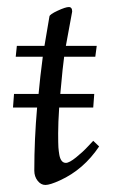

<svg xmlns="http://www.w3.org/2000/svg" viewBox="-20 -523 323 548"><path d="M186 -490 168 -392.1H256.1L252 -361.1H163.1Q159.7 -339.4 152.1 -254.9H249L246.1 -216.1H148.9Q146 -172.4 146 -142.7Q146 -113 146.7 -102.3Q147.5 -91.6 149.4 -80.6Q153.8 -58.1 168 -58.1Q177.7 -58.1 197.3 -73.9Q216.8 -89.6 231.4 -105.5L246.1 -121.1L262.9 -105Q218.8 -39.1 151.4 -8.3Q122.6 4.9 109.6 4.9Q96.7 4.9 87.3 -7.2Q77.9 -19.3 77.9 -35.9Q77.9 -125.5 85.9 -216.1H17.1L20 -254.9H90.1Q95.2 -309.3 100.6 -348.6L102.1 -361.1H24.9L28.1 -392.1H106.9L121.1 -476.1Q121.8 -481.9 144.4 -492.4Q167 -502.9 176.5 -502.9Q186 -502.9 186 -490Z"/></svg>

Font: Linden Hill
Style: Italic
Weight: 400
Italic angle: -5.60001°
Version: Version 1.201